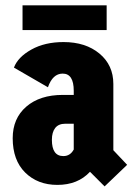

<svg xmlns="http://www.w3.org/2000/svg" viewBox="-20 -666 490 703"><path d="M62.5 -646.5H370.5V-556H62.5ZM363 16.5 309.5 -37Q265 11 190 11Q118 11 72.2 -34.2Q26.5 -79.5 26.5 -160Q26.5 -232.5 76.2 -275.5Q126 -318.5 210 -318.5H250V-333.5Q250 -396.5 209.5 -396.5Q173 -396.5 155.5 -346.5L31 -418.5Q45.5 -457 94.8 -484.5Q144 -512 212.5 -512Q293.5 -512 344.2 -469.8Q395 -427.5 395 -358.5V-116L445.5 -62.5ZM212 -94.5Q237 -94.5 250 -118.5V-213H219Q194.5 -213 182.2 -197.5Q170 -182 170 -154Q170 -94.5 212 -94.5Z"/></svg>

Font: League Mono Condensed
Style: Bold
Weight: 700
Width: 1
Designer: Tyler Finck
Foundry: The League of Moveable Type / Tyler Finck
Version: Version 2.210